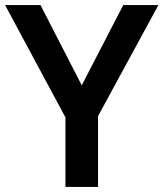

<svg xmlns="http://www.w3.org/2000/svg" viewBox="-20 -734 642 754"><path d="M301 -399 464 -714H602L365 -278V0H237V-273L0 -714H139Z"/></svg>

Font: Noto Sans Tangsa SemiBold
Style: Regular
Weight: 600
Version: Version 1.504